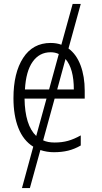

<svg xmlns="http://www.w3.org/2000/svg" viewBox="-20 -759 516 970"><path d="M256 -261 198 -50Q221 -39 256 -39Q293 -39 323.5 -47.5Q354 -56 388 -75V-24Q357 -6 324.5 2Q292 10 252 10Q217 10 184 -1L131 191H91L148 -18Q98 -49 73 -112Q48 -175 48 -263Q48 -391 97 -466.5Q146 -542 236 -542Q266 -542 290 -533L347 -739H388L326 -514Q366 -485 387 -429Q408 -373 408 -301V-261ZM106 -307H228L277 -486Q259 -495 236 -495Q179 -495 145 -447Q111 -399 106 -307ZM311 -461 269 -307H353Q353 -412 311 -461ZM215 -261H104Q106 -126 163 -72Z"/></svg>

Font: Noto Sans Display Light Narrow
Style: Regular
Weight: 300
Width: 4
Designer: Monotype Design team
Foundry: Monotype Imaging Inc.
Version: Version 1.000